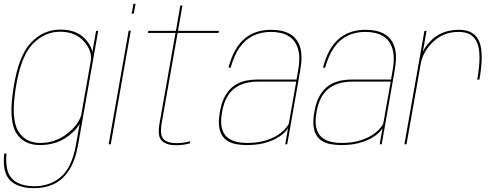

<svg xmlns="http://www.w3.org/2000/svg" viewBox="-34 -753 2591 1002"><path d="M144.5 229Q201 229 246.5 208Q292 187 325.2 137Q358.5 87 373.5 3L478.5 -592H467.5L445 -465L362.5 2Q342 119.5 284.8 169.2Q227.5 219 144.5 219Q94 219 58.8 201.2Q23.5 183.5 9.2 148Q-5 112.5 -0.5 48.5H-12Q-22.5 148 19 188.5Q60.5 229 144.5 229ZM174.5 4Q259.5 4 321.2 -42.2Q383 -88.5 391 -134.5L392 -163Q382.5 -108 319.2 -57.5Q256 -7 177 -7Q96.5 -7 59.5 -71.2Q22.5 -135.5 48.5 -297Q74.5 -459.5 136.8 -523.5Q199 -587.5 279.5 -587.5Q358.5 -587.5 403.8 -537.2Q449 -487 439.5 -432L447.5 -458Q455 -501 410.5 -549.8Q366 -598.5 281 -598.5Q193 -598.5 128.2 -531.2Q63.5 -464 37 -297Q10 -131 48.2 -63.5Q86.5 4 174.5 4Z M533 0H544L648.5 -593H637.5ZM662.5 -733 653 -681.5H664L673.5 -733Z M884.5 5Q922 5 957 -5L959 -16Q922.5 -6 886.5 -6Q840 -6 819.5 -27.2Q799 -48.5 810 -112L893 -581H1106.5L1108.5 -592H895L918 -724.5H907L884 -592H740L738 -581H882L798 -106Q786.5 -39.5 811.8 -17.2Q837 5 884.5 5Z M1253.5 4Q1303 4 1340.5 -5.2Q1378 -14.5 1404.8 -28.8Q1431.5 -43 1447.5 -58Q1463.5 -73 1469.5 -85L1454.5 0H1465L1533 -387Q1546.5 -462 1531.8 -508.2Q1517 -554.5 1478.5 -576Q1440 -597.5 1381 -597.5Q1340.5 -597.5 1306 -586.5Q1271.5 -575.5 1243.2 -552Q1215 -528.5 1193.8 -491Q1172.5 -453.5 1158.5 -400H1170Q1188 -466 1217.8 -507Q1247.5 -548 1288.2 -567.2Q1329 -586.5 1379.5 -586.5Q1434.5 -586.5 1470.5 -565.5Q1506.5 -544.5 1520.5 -500.2Q1534.5 -456 1522 -386L1513.5 -338H1311Q1283.5 -338 1257.8 -333.5Q1232 -329 1209 -318Q1186 -307 1167 -287.8Q1148 -268.5 1134.2 -239.2Q1120.5 -210 1113.5 -168.5Q1106 -126 1109.2 -96Q1112.5 -66 1124.8 -46.5Q1137 -27 1156.2 -16Q1175.5 -5 1200.2 -0.5Q1225 4 1253.5 4ZM1256 -7Q1224 -7 1196.5 -14Q1169 -21 1149.8 -38.5Q1130.5 -56 1123.2 -87.5Q1116 -119 1125 -168.5Q1133.5 -217 1152 -248.2Q1170.5 -279.5 1196.2 -296.5Q1222 -313.5 1251.2 -320.2Q1280.5 -327 1310.5 -327H1512L1473 -107Q1464 -90 1446 -72.2Q1428 -54.5 1400.8 -39.8Q1373.5 -25 1337.5 -16Q1301.5 -7 1256 -7Z M1746.5 4Q1796 4 1833.5 -5.2Q1871 -14.5 1897.8 -28.8Q1924.5 -43 1940.5 -58Q1956.5 -73 1962.5 -85L1947.5 0H1958L2026 -387Q2039.5 -462 2024.8 -508.2Q2010 -554.5 1971.5 -576Q1933 -597.5 1874 -597.5Q1833.5 -597.5 1799 -586.5Q1764.5 -575.5 1736.2 -552Q1708 -528.5 1686.8 -491Q1665.5 -453.5 1651.5 -400H1663Q1681 -466 1710.8 -507Q1740.5 -548 1781.2 -567.2Q1822 -586.5 1872.5 -586.5Q1927.5 -586.5 1963.5 -565.5Q1999.5 -544.5 2013.5 -500.2Q2027.5 -456 2015 -386L2006.5 -338H1804Q1776.5 -338 1750.8 -333.5Q1725 -329 1702 -318Q1679 -307 1660 -287.8Q1641 -268.5 1627.2 -239.2Q1613.5 -210 1606.5 -168.5Q1599 -126 1602.2 -96Q1605.5 -66 1617.8 -46.5Q1630 -27 1649.2 -16Q1668.5 -5 1693.2 -0.5Q1718 4 1746.5 4ZM1749 -7Q1717 -7 1689.5 -14Q1662 -21 1642.8 -38.5Q1623.5 -56 1616.2 -87.5Q1609 -119 1618 -168.5Q1626.5 -217 1645 -248.2Q1663.5 -279.5 1689.2 -296.5Q1715 -313.5 1744.2 -320.2Q1773.5 -327 1803.5 -327H2005L1966 -107Q1957 -90 1939 -72.2Q1921 -54.5 1893.8 -39.8Q1866.5 -25 1830.5 -16Q1794.5 -7 1749 -7Z M2456.5 -337.5H2468Q2492.5 -476 2466.8 -536.8Q2441 -597.5 2361.5 -597.5Q2278 -597.5 2223.5 -549Q2169 -500.5 2157.5 -434.5L2161.5 -419.5Q2173 -483.5 2226.5 -535Q2280 -586.5 2360.5 -586.5Q2432 -586.5 2456.2 -529.5Q2480.5 -472.5 2456.5 -337.5ZM2076.5 0H2087.5L2169 -461.5L2192 -592H2181Z"/></svg>

Font: Anybody UltraCondensed Thin Thin
Style: Italic
Weight: 250
Italic angle: -10°
Version: Version 1.111